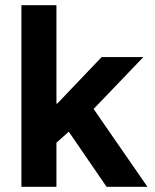

<svg xmlns="http://www.w3.org/2000/svg" viewBox="-20 -720 597 740"><path d="M62.5 0V-700H197.5V-320.8H200.8L371.7 -500H532.5L340.8 -300L548.3 0H390.8L245 -212.5L197.5 -170V0Z"/></svg>

Font: Funnel Sans
Style: Bold
Weight: 700
Designer: NORD ID, Kristian Moeller
Foundry: Dicotype
Version: Version 1.000